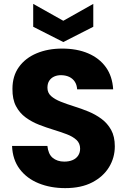

<svg xmlns="http://www.w3.org/2000/svg" viewBox="-20 -963 655 990"><path d="M316.2 7Q240.8 7 179.5 -17.8Q118.2 -42.6 81.5 -91.3Q44.8 -140 42.2 -210.5H224.4Q226.4 -190.5 233 -175Q239.7 -159.4 251.2 -149.6Q262.8 -139.9 277.9 -134.8Q293 -129.7 311.4 -129.7Q336.1 -129.7 354.6 -137.7Q373.1 -145.6 383.1 -161Q393.1 -176.3 393.1 -196.3Q393.1 -224.4 373.9 -241.9Q354.7 -259.4 323.5 -271.1Q292.4 -282.8 255.2 -294.2Q218.1 -305.5 180.7 -320.1Q143.3 -334.7 112.1 -357.6Q81 -380.4 62.3 -416Q43.6 -451.5 44.2 -504.9Q44.2 -571.2 77.6 -617.6Q111 -663.9 169 -688.2Q226.9 -712.5 300.1 -712.5Q377.1 -712.5 434.7 -687.8Q492.2 -663.2 525.9 -616.5Q559.5 -569.7 563.5 -502.3H377.8Q376.3 -525.3 366 -541.3Q355.7 -557.3 337.9 -566.1Q320 -574.8 296.7 -575.3Q276.4 -575.8 260.2 -568.7Q244 -561.6 234.3 -547.3Q224.6 -532.9 224.6 -510.5Q224.6 -484.5 243.5 -467.6Q262.5 -450.8 293.4 -438.6Q324.3 -426.3 361.4 -414.7Q398.6 -403.2 435.5 -388.1Q472.3 -373 503.2 -350.2Q534.1 -327.3 553.1 -293.1Q572 -258.9 572 -208.6Q572 -149.8 542.1 -100.9Q512.2 -52 455.3 -22.5Q398.4 7 316.2 7ZM306.4 -855.9 461 -943V-824.9L306.4 -746.2L151.2 -824.9V-943Z"/></svg>

Font: Poppins Variable
Style: Regular
Weight: 100
Designer: Jonny Pinhorn
Foundry: Indian Type Foundry
Version: Version 6.000